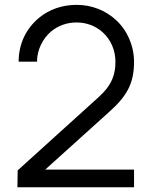

<svg xmlns="http://www.w3.org/2000/svg" viewBox="-20 -786 635 806"><path d="M58.3 -527.1H135.4C135.4 -577.1 159.4 -624 194.8 -654.2C224 -678.1 260.4 -691.7 301 -691.7C343.8 -691.7 381.2 -677.1 410.4 -651C444.8 -620.8 464.6 -575 464.6 -527.1C464.6 -474 451 -429.2 392.7 -377.1L54.2 -70.8L53.1 0H542.7V-74H169.8L436.5 -314.6C509.4 -379.2 542.7 -432.3 542.7 -526C542.7 -593.8 514.6 -658.3 466.7 -702.1C422.9 -742.7 364.6 -765.6 302.1 -765.6C241.7 -765.6 186.5 -746.9 142.7 -710.4C87.5 -663.5 58.3 -600 58.3 -527.1Z"/></svg>

Font: Manrope3
Style: Regular
Weight: 400
Width: 4
Designer: Mikhail Sharanda
Foundry: Mikhail Sharanda
Version: Version 3.000;PS 003.000;hotconv 1.0.88;makeotf.lib2.5.64775